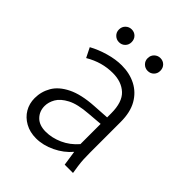

<svg xmlns="http://www.w3.org/2000/svg" viewBox="-193 -781 899 899"><g transform="rotate(45 257.0 -331.0)"><path d="M60 -121Q60 -164 81.5 -201Q103 -238 152.5 -262.5Q202 -287 284 -292L364 -297V-324Q364 -398 329 -430.5Q294 -463 236 -463Q200 -463 166 -453.5Q132 -444 98 -424L74 -472Q110 -492 155 -505Q200 -518 240 -518Q293 -518 334.5 -496.5Q376 -475 400 -433Q424 -391 424 -327V-122Q424 -97 425 -79Q426 -61 429 -39L435 0H380L369 -74Q338 -37 291 -14.5Q244 8 198 8Q157 8 125.5 -9.5Q94 -27 77 -56Q60 -85 60 -121ZM119 -128Q119 -93 142 -69.5Q165 -46 208 -46Q249 -46 290.5 -64.5Q332 -83 364 -120V-254L291 -248Q222 -243 185 -223.5Q148 -204 133.5 -178.5Q119 -153 119 -128ZM112 -627Q112 -646 124.5 -658Q137 -670 154 -670Q172 -670 184 -658Q196 -646 196 -627Q196 -609 184 -597Q172 -585 154 -585Q137 -585 124.5 -597Q112 -609 112 -627ZM302 -627Q302 -646 314.5 -658Q327 -670 344 -670Q362 -670 374 -658Q386 -646 386 -627Q386 -609 374 -597Q362 -585 344 -585Q327 -585 314.5 -597Q302 -609 302 -627Z"/></g></svg>

Font: Radio Canada Light
Style: Regular
Weight: 300
Designer: Charles Daoud, Etienne Aubert Bonn, Alexandre Saumier Demers, Jacques Le Bailly
Foundry: Radio-Canada
Version: Version 2.104;gftools[0.9.28.dev5+ged2979d]